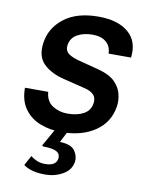

<svg xmlns="http://www.w3.org/2000/svg" viewBox="-83 -588 667 858"><g transform="rotate(10 250.0 -159.0)"><path d="M220 10Q167.5 10 123.2 -7.2Q79 -24.5 52.2 -61.5Q25.5 -98.5 25.5 -157H131Q134.5 -114 164.8 -95Q195 -76 231.5 -76Q276 -76 305.2 -92Q334.5 -108 339.5 -141.5Q343 -166 329.8 -180.5Q316.5 -195 283.5 -202.5L192.5 -225Q131 -239.5 97 -273Q63 -306.5 71.5 -367.5Q80.5 -436.5 138.2 -481.8Q196 -527 295 -527Q383 -527 430.5 -486.8Q478 -446.5 469 -372H367Q366.5 -405 344.2 -424Q322 -443 282 -443Q241.5 -443 212.8 -426.5Q184 -410 179.5 -376Q176.5 -352.5 194.5 -338.8Q212.5 -325 252 -316L338 -293.5Q387.5 -280 411.5 -255Q435.5 -230 442 -201.2Q448.5 -172.5 445 -148.5Q434.5 -73.5 373.5 -31.8Q312.5 10 220 10ZM181 209.5Q152.5 209.5 127.2 203.8Q102 198 82.5 183.5L106.5 139Q118.5 148.5 135.2 155.8Q152 163 173 163Q222 163 227.5 129.5Q230.5 109 213.8 98.5Q197 88 154.5 87.5Q143 87.5 148.5 79L196 -5H252L221.5 54.5Q273 56 289.8 80.2Q306.5 104.5 303 130Q297.5 168 261.2 188.8Q225 209.5 181 209.5Z"/></g></svg>

Font: Public Sans SemiBold
Style: Italic
Weight: 600
Italic angle: -8°
Designer: The Public Sans project authors (U.S. Web Design System). Libre Franklin designed by Pablo Impallari and Rodrigo Fuenzal
Version: Version 1.007; ttfautohint (v1.8.1) -l 8 -r 50 -G 200 -x 14 